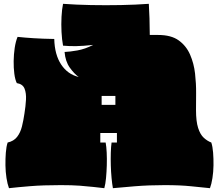

<svg xmlns="http://www.w3.org/2000/svg" viewBox="-20 -968 1146 1005"><path d="M27 17Q19 -4 14 -36Q9 -68 8.5 -102.5Q8 -137 10.5 -169Q13 -201 20 -222Q52 -229 69.5 -251.5Q87 -274 95 -306.5Q103 -339 108 -374Q114 -411 116 -445.5Q118 -480 108.5 -504Q99 -528 68 -533Q59 -551 55 -582Q51 -613 51.5 -648.5Q52 -684 57 -717.5Q62 -751 72 -775Q109 -771 156 -768Q203 -765 264 -764Q266 -682 300 -630.5Q334 -579 392 -565Q368 -582 345 -614.5Q322 -647 318 -696Q345 -697 385 -704Q425 -711 468 -733Q414 -727 378 -726.5Q342 -726 310 -729Q304 -761 302 -801Q300 -841 302 -880Q304 -919 310 -948Q378 -943 456 -941.5Q534 -940 612.5 -941.5Q691 -943 759 -948Q761 -917 762.5 -871.5Q764 -826 764 -785H808Q876 -785 915.5 -756.5Q955 -728 975 -682Q995 -636 1001 -583Q1007 -530 1006.5 -479.5Q1006 -429 1006 -392Q1006 -333 1017 -298.5Q1028 -264 1046.5 -247Q1065 -230 1086 -222Q1093 -201 1095.5 -169Q1098 -137 1097.5 -102.5Q1097 -68 1092 -36Q1087 -4 1079 17Q1038 13 980.5 7Q923 1 842 1Q759 1 685.5 7Q612 13 571 17Q567 -4 564 -36Q561 -68 560 -102.5Q559 -137 560 -169Q561 -201 564 -222H592V-272H505V-222H533Q537 -201 538.5 -169Q540 -137 539 -102.5Q538 -68 535 -36Q532 -4 526 17Q499 14 468.5 10.5Q438 7 397.5 4Q357 1 298 1Q205 1 138 6.5Q71 12 27 17ZM512 -419H584V-466H512Z"/></svg>

Font: Oi
Style: Regular
Weight: 400
Designer: Kostas Bartsokas, Mohamad Dakak
Foundry: Foundry5
Version: Version 4.000